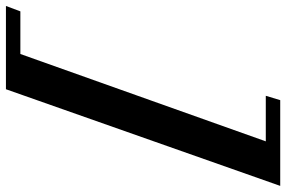

<svg xmlns="http://www.w3.org/2000/svg" viewBox="-323 -609 960 644"><g transform="rotate(-90 157.0 -287.0)"><path d="M-144.5 172.9 179.7 -747.1H459L440.9 -698.7H297.9L4.9 124.5H157.7L143.1 172.9Z"/></g></svg>

Font: Elstob Grade
Style: Italic
Weight: 400
Italic angle: -20°
Designer: Peter S. Baker
Version: Version 1.015